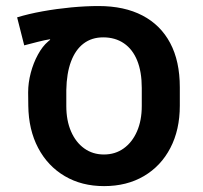

<svg xmlns="http://www.w3.org/2000/svg" viewBox="-20 -615 683 646"><path d="M330.1 11.2Q254.9 11.2 197.8 -22.5Q140.6 -56.2 108.4 -117.2Q76.2 -178.2 75.2 -259.3L74.7 -304.2Q74.7 -336.4 83.5 -369.9Q92.3 -403.3 107.7 -431.4Q123 -459.5 141.6 -475.1Q143.6 -476.6 145.3 -478.3Q147 -480 148.9 -481L147.9 -482.9Q131.8 -480.5 106.7 -474.1Q81.5 -467.8 61.5 -462.4L37.6 -556.6Q76.2 -568.4 123.3 -576.9Q170.4 -585.4 219.5 -590.1Q268.6 -594.7 311.5 -594.7Q398.4 -594.7 459.5 -562.7Q520.5 -530.8 552.7 -470Q585 -409.2 585 -321.3V-259.3Q585 -178.2 553.2 -117.2Q521.5 -56.2 464.1 -22.5Q406.7 11.2 330.1 11.2ZM329.6 -95.2Q367.7 -95.2 396.2 -115.7Q424.8 -136.2 440.9 -172.9Q457 -209.5 457 -258.3V-319.3Q457 -373 441.7 -411.1Q426.3 -449.2 397 -469.2Q367.7 -489.3 327.1 -489.3Q288.6 -489.3 261.2 -468.5Q233.9 -447.8 219 -408.2Q204.1 -368.7 203.1 -312V-258.3Q203.1 -209.5 219 -172.9Q234.9 -136.2 263.4 -115.7Q292 -95.2 329.6 -95.2Z"/></svg>

Font: Heebo SemiBold
Style: Regular
Weight: 600
Designer: Oded Ezer
Foundry: Ezer Type House
Version: Version 3.100